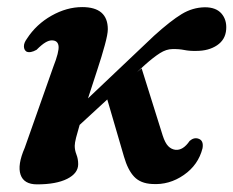

<svg xmlns="http://www.w3.org/2000/svg" viewBox="-20 -496 642 528"><path d="M276.5 -415.5Q276.5 -402 268.2 -371.8Q260 -341.5 247.2 -302.8Q234.5 -264 222 -225.5L404 -398Q449.5 -439 479.5 -457.2Q509.5 -475.5 543.5 -476Q574 -476 589 -458.8Q604 -441.5 602 -415Q600 -387 577 -371.5Q554 -356 520 -356Q501.5 -355.5 486.8 -358.5Q472 -361.5 454 -361Q437.5 -361 419.8 -349.8Q402 -338.5 379 -318L356 -297L369.5 -308L427.5 -123Q434 -103 442.5 -94.2Q451 -85.5 462.5 -84Q483.5 -82 501.5 -108.5Q513.5 -119 526 -114.5Q540.5 -109.5 537 -88.5Q525.5 -42.5 485.5 -14.8Q445.5 13 398.5 10Q366.5 8.5 349 -10Q331.5 -28.5 321 -65L275 -222.5L199 -152.5Q193 -132.5 189.2 -117.5Q185.5 -102.5 185.5 -95Q185.5 -83 190.2 -71Q195 -59 195 -44.5Q195 -19.5 164.8 -4.2Q134.5 11 82 11Q45.5 11 36.5 -15.8Q27.5 -42.5 48 -89.5L126.5 -312Q143 -354 141 -369.5Q139 -385 122.5 -385Q114.5 -385 104.8 -379.2Q95 -373.5 80.5 -359Q63.5 -349.5 53 -354Q46 -358.5 45.8 -368.2Q45.5 -378 54 -389.5Q79.5 -429 121.5 -452.8Q163.5 -476.5 206 -476.5Q276.5 -476.5 276.5 -415.5Z"/></svg>

Font: Fraunces 9pt S000 SemiBold
Style: Italic
Weight: 600
Italic angle: -16°
Version: Version 1.000; ttfautohint (v1.8.3)